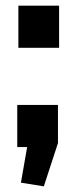

<svg xmlns="http://www.w3.org/2000/svg" viewBox="-20 -520 270 679"><path d="M185 -149V-14L135 139L54 126L76 0H41V-149ZM189 -500V-351H45V-500Z"/></svg>

Font: Pathway Extreme 28pt
Style: Bold
Weight: 700
Designer: Eduardo Rodriguez Tunni
Foundry: Eduardo Rodriguez Tunni
Version: Version 1.001;gftools[0.9.26]